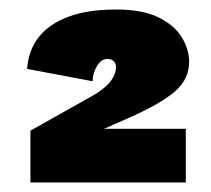

<svg xmlns="http://www.w3.org/2000/svg" viewBox="-20 -737 443 404"><path d="M224 -717Q280 -717 313.5 -700.5Q347 -684 362.5 -658.5Q378 -633 378 -607Q378 -570 347.5 -544Q317 -518 249 -488L199 -466H371V-353H44V-462L172 -534Q199 -549 211.5 -564.5Q224 -580 224 -596Q224 -604 219 -608.5Q214 -613 206 -613Q193 -613 184 -598Q175 -583 175 -566L37 -592Q40 -632 62 -659.5Q84 -687 124.5 -702Q165 -717 224 -717Z"/></svg>

Font: Parkinsans ExtraBold
Style: Regular
Weight: 800
Designer: Red Stone, Indian Type Foundry
Foundry: Indian Type Foundry
Version: Version 1.000